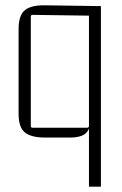

<svg xmlns="http://www.w3.org/2000/svg" viewBox="-20 -513 460 723"><path d="M150 -493 360 -490V190H315V-32L322 -75Q322 -30 304.5 -12.5Q287 5 242 5H150Q98 5 74 -14Q50 -33 50 -85V-403Q50 -456 74 -475Q98 -494 150 -493ZM315 -39V-461L322 -454L103 -457Q96 -457 96 -450V-39Q96 -32 103 -32H308Q315 -32 315 -39Z"/></svg>

Font: Gemunu Libre ExtraLight ExtraLight
Style: Regular
Weight: 250
Version: Version 1.100